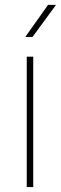

<svg xmlns="http://www.w3.org/2000/svg" viewBox="-20 -758 247 778"><path d="M88.4 -528.3V0H114.7V-528.3ZM111.8 -608.4 207 -738.3H174.8L82.5 -608.4Z"/></svg>

Font: Vazirmatn Thin
Style: Regular
Weight: 100
Designer: Saber Rastikerdar
Foundry: Saber Rastikerdar
Version: Version 33.003